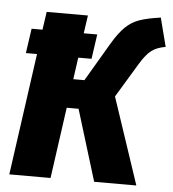

<svg xmlns="http://www.w3.org/2000/svg" viewBox="-52 -760 728 807"><g transform="rotate(5 312.5 -356.0)"><path d="M518 -509 431 -365 553 0H375L283 -300H233L191 0H17L89 -514H42L57 -618H103L114 -694H288L277 -618H334L319 -514H263L250 -422H297L393 -585Q421 -632 446.5 -656.5Q472 -681 504.5 -692.5Q537 -704 594 -712L625 -591Q589 -585 566.5 -568.5Q544 -552 518 -509Z"/></g></svg>

Font: Fira Sans Condensed ExtraBold
Style: Italic
Weight: 800
Width: 3
Italic angle: -8°
Designer: bBox Type GmbH & Carrois Corporate GbR & Edenspiekermann AG
Foundry: bBox Type GmbH & Carrois Corporate GbR & Edenspiekermann AG
Version: Version 4.301